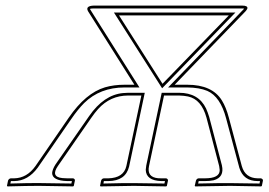

<svg xmlns="http://www.w3.org/2000/svg" viewBox="-20 -665 961 687"><path d="M561.5 -365.2 798.8 -609.9H405.8ZM438.5 -323.2Q374.5 -323.2 331.1 -274.9Q318.8 -261.2 307.1 -244.1L187 -70.8Q160.6 -32.2 203.1 -27.8Q211.4 -26.9 220.7 -26.9H241.7Q248.5 -24.9 248 -19L244.1 0L241.7 2Q240.7 2 118.2 0Q79.1 0 6.8 2L4.9 0L8.8 -19Q11.7 -25.9 18.6 -26.9H30.8Q76.2 -27.8 106.9 -70.8L226.1 -244.1Q286.6 -332 355.5 -352.5Q387.2 -361.8 425.8 -361.8H460.9L294.9 -625Q284.7 -644 315.9 -645H846.2Q867.2 -645 865.2 -634.8Q863.3 -629.9 858.9 -625L605 -361.8H649.9Q739.3 -361.8 773.9 -305.7Q789.1 -281.2 798.8 -244.1L845.2 -70.8Q857.4 -27.8 901.9 -26.9H913.6Q920.9 -24.9 920.9 -19L917 0L914.6 2Q913.6 2 803.2 0L678.7 2L676.8 0L681.2 -19Q684.1 -26.4 690.9 -26.9H712.9Q766.6 -26.9 766.1 -56.6Q765.6 -63.5 764.2 -70.8L718.8 -244.1Q700.7 -309.6 652.8 -319.8Q638.7 -322.8 620.6 -323.2H566.9L513.2 -70.8Q504.9 -31.2 545.4 -27.3Q551.8 -26.9 557.6 -26.9H574.7Q581.1 -24.9 581.1 -19L577.1 0L574.7 2Q573.7 2 459 0L339.8 2L337.9 0L341.8 -19Q344.7 -26.4 351.6 -26.9H367.7Q422.4 -28.3 432.1 -70.8L485.8 -323.2ZM560.1 -349.1 387.7 -620.1H822.3ZM438.5 -333H498L441.9 -68.8Q429.2 -17.6 367.7 -17.1Q365.2 -17.1 359.9 -17.1Q354 -17.1 351.6 -17.1L350.1 -8.3Q427.7 -10.3 459 -9.8Q494.6 -9.8 568.4 -8.3L570.3 -17.1H557.6Q502.4 -18.6 501.5 -57.6Q502 -65.4 503.4 -73.2L558.6 -333H620.6Q690.4 -333 717.3 -276.9Q723.6 -262.7 728.5 -246.6L773.9 -73.7Q783.7 -30.8 744.6 -20Q731.4 -17.1 712.9 -17.1Q709.5 -17.1 701.7 -17.1Q693.8 -17.1 690.9 -17.1L689 -8.3Q772 -10.3 803.2 -9.8Q838.4 -9.8 908.7 -8.3L910.2 -17.1H901.9Q851.1 -17.1 836.4 -64.5Q835.4 -66.9 835.4 -68.4L789.1 -241.2Q768.6 -319.3 721.7 -339.8Q693.8 -351.6 649.9 -352.1H581.5L851.6 -631.8Q853.5 -633.8 853.5 -634.3Q849.6 -634.8 846.2 -634.8H315.9Q306.2 -634.8 301.8 -633.3Q302.7 -631.3 303.2 -630.4L479 -352.1H425.8Q337.9 -352.1 281.2 -296.4Q258.3 -273.4 234.4 -238.3L115.2 -65.4Q80.1 -17.6 30.8 -17.1H19L17.1 -8.3Q85 -10.3 117.9 -10Q150.9 -9.8 235.4 -8.3L237.3 -17.1H220.7Q167 -18.6 166.5 -45.9Q167.5 -59.1 178.7 -76.7L298.8 -249.5Q351.6 -325.7 420.4 -332Q429.7 -333 438.5 -333Z"/></svg>

Font: Linux Biolinum Outline O
Style: Italic
Weight: 400
Italic angle: -12°
Designer: Philipp H. Poll
Foundry: Philipp H. Poll
Version: Version 0.6.2